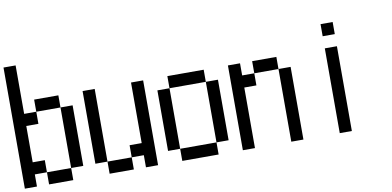

<svg xmlns="http://www.w3.org/2000/svg" viewBox="-77 -1151 2653 1301"><g transform="rotate(-10 1250.0 -500.5)"><path d="M0 -83.3V-916.7H83.3V-583.3H166.7V-500H83.3V-250H166.7V-166.7H83.3V-83.3ZM166.7 -166.7H333.3V-83.3H166.7ZM166.7 -583.3V-666.7H333.3V-583.3ZM333.3 -166.7V-583.3H416.7V-166.7Z M500 -166.7V-666.7H583.3V-166.7ZM583.3 -166.7H750V-83.3H583.3ZM750 -166.7V-250H833.3V-666.7H916.7V-83.3H833.3V-166.7Z M1000 -166.7V-583.3H1083.3V-166.7ZM1333.3 -166.7V-83.3H1083.3V-166.7ZM1333.3 -583.3H1416.7V-166.7H1333.3ZM1333.3 -666.7V-583.3H1083.3V-666.7Z M1500 -83.3V-666.7H1583.3V-583.3H1666.7V-500H1583.3V-83.3ZM1666.7 -583.3V-666.7H1833.3V-583.3ZM1833.3 -83.3V-583.3H1916.7V-83.3Z M2166.7 -83.3V-666.7H2250V-83.3ZM2166.7 -750V-833.3H2250V-750Z"/></g></svg>

Font: GalmuriMono11 Regular
Style: Regular
Weight: 400
Designer: Lee Minseo (quiple)
Version: Version 2.399;hotconv 1.1.1;makeotfexe 2.6.0 DEVELOPMENT